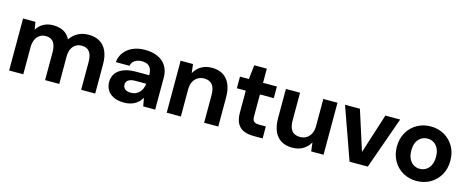

<svg xmlns="http://www.w3.org/2000/svg" viewBox="-35 -1194 4315 1769"><g transform="rotate(15 2122.0 -309.5)"><path d="M59 0V-496H177L189 -425H190Q213 -464 253 -486Q293 -508 346 -508Q383 -508 414 -498.5Q445 -489 468.5 -469Q492 -449 508 -418H509Q537 -460 581.5 -484Q626 -508 682 -508Q746 -508 790 -481.5Q834 -455 857 -404Q880 -353 880 -278V0H746V-266Q746 -328 722 -361Q698 -394 648 -394Q614 -394 589 -378Q564 -362 550.5 -332Q537 -302 537 -258V0H402V-266Q402 -328 378.5 -361Q355 -394 303 -394Q271 -394 246.5 -377.5Q222 -361 208 -330.5Q194 -300 194 -256V0Z M1158 12Q1096 12 1055.5 -8Q1015 -28 995.5 -62Q976 -96 976 -137Q976 -183 999.5 -217.5Q1023 -252 1071 -272Q1119 -292 1192 -292H1317Q1317 -328 1306.5 -351.5Q1296 -375 1274.5 -387Q1253 -399 1220 -399Q1181 -399 1153.5 -381.5Q1126 -364 1119 -329H988Q994 -384 1024.5 -424Q1055 -464 1106 -486Q1157 -508 1220 -508Q1291 -508 1343 -484.5Q1395 -461 1423.5 -415.5Q1452 -370 1452 -305V0H1338L1324 -77H1323Q1311 -57 1295 -40.5Q1279 -24 1258.5 -12.5Q1238 -1 1213 5.5Q1188 12 1158 12ZM1194 -92Q1221 -92 1241.5 -101.5Q1262 -111 1276.5 -127Q1291 -143 1299.5 -164Q1308 -185 1311 -209H1207Q1176 -209 1156.5 -201.5Q1137 -194 1128 -180.5Q1119 -167 1119 -149Q1119 -131 1128 -118Q1137 -105 1154 -98.5Q1171 -92 1194 -92Z M1562 0V-496H1680L1690 -413H1691Q1715 -457 1757.5 -482.5Q1800 -508 1860 -508Q1922 -508 1965 -481.5Q2008 -455 2031 -404Q2054 -353 2054 -278V0H1919V-266Q1919 -328 1894 -361Q1869 -394 1815 -394Q1780 -394 1753.5 -377.5Q1727 -361 1712 -330.5Q1697 -300 1697 -256V0Z M2389 0Q2336 0 2296.5 -16.5Q2257 -33 2235 -71.5Q2213 -110 2213 -177V-385H2128V-496H2213L2228 -631H2348V-496H2480V-385H2348V-175Q2348 -141 2363 -127.5Q2378 -114 2414 -114H2477V0Z M2760 12Q2699 12 2655.5 -14Q2612 -40 2589 -91.5Q2566 -143 2566 -218V-496H2701V-230Q2701 -168 2726 -135Q2751 -102 2805 -102Q2840 -102 2866.5 -118.5Q2893 -135 2908 -165.5Q2923 -196 2923 -240V-496H3058V0H2940L2930 -82H2929Q2905 -39 2862.5 -13.5Q2820 12 2760 12Z M3306 0 3130 -496H3272L3393 -118H3394L3515 -496H3656L3480 0Z M3945 12Q3874 12 3816 -21Q3758 -54 3724.5 -113Q3691 -172 3691 -248Q3691 -325 3725 -383.5Q3759 -442 3817 -475Q3875 -508 3946 -508Q4018 -508 4076 -475Q4134 -442 4167.5 -383.5Q4201 -325 4201 -248Q4201 -171 4167 -112.5Q4133 -54 4075.5 -21Q4018 12 3945 12ZM3946 -104Q3978 -104 4004.5 -120Q4031 -136 4047.5 -168Q4064 -200 4064 -248Q4064 -296 4048 -328Q4032 -360 4005.5 -376Q3979 -392 3947 -392Q3915 -392 3888 -376Q3861 -360 3845 -328Q3829 -296 3829 -248Q3829 -200 3845 -168Q3861 -136 3887.5 -120Q3914 -104 3946 -104Z"/></g></svg>

Font: DM Sans 28pt
Style: Bold
Weight: 700
Version: Version 4.004;gftools[0.9.30]